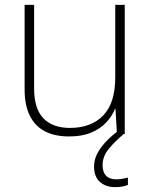

<svg xmlns="http://www.w3.org/2000/svg" viewBox="-20 -550 622 788"><path d="M492 -530V0H460L454 -103H452Q440 -73 415.5 -47Q391 -21 353.5 -5.5Q316 10 264 10Q204 10 163.5 -11.5Q123 -33 102 -76Q81 -119 81 -183V-530H120V-187Q120 -104 158 -64.5Q196 -25 267 -25Q354 -25 403.5 -76Q453 -127 453 -232V-530ZM401 128Q401 156 415 171Q429 186 457 186Q471 186 484 183.5Q497 181 505 179V209Q495 213 482 215.5Q469 218 452 218Q414 218 390 196.5Q366 175 366 133Q366 108 377.5 84Q389 60 410.5 36Q432 12 464 -12L488 0Q454 28 427.5 59.5Q401 91 401 128Z"/></svg>

Font: Noto Sans Cham ExtraLight
Style: Regular
Weight: 250
Version: Version 2.002